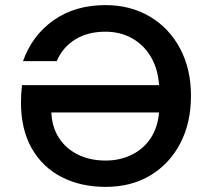

<svg xmlns="http://www.w3.org/2000/svg" viewBox="-20 -724 824 751"><path d="M727 -349Q727 -244 685.5 -164Q644 -84 569 -38.5Q494 7 393 7Q296 7 221 -31.5Q146 -70 104 -144Q62 -218 62 -323Q62 -339 63 -356Q64 -373 66 -391H602Q598 -454 570.5 -501Q543 -548 497 -574Q451 -600 392 -600Q323 -600 274 -569.5Q225 -539 202 -485H70Q106 -586 190 -645Q274 -704 392 -704Q491 -704 566.5 -659Q642 -614 684.5 -534Q727 -454 727 -349ZM393 -96Q449 -96 495 -118.5Q541 -141 569 -183Q597 -225 602 -284H181Q183 -228 210 -185.5Q237 -143 284.5 -119.5Q332 -96 393 -96Z"/></svg>

Font: Poppins Medium
Style: Regular
Weight: 500
Designer: Ninad Kale (Devanagari), Jonny Pinhorn (Latin)
Version: Version 5.002